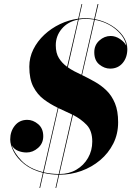

<svg xmlns="http://www.w3.org/2000/svg" viewBox="-20 -850 650 950"><path d="M383.5 -830H387L370.5 -758Q386.5 -760 402 -760Q424 -760 446 -756L463 -830H467L449.5 -755.5Q493.5 -747 530 -725Q566.5 -703 588.2 -672.5Q610 -642 610 -607.5Q610 -565.5 586.8 -538Q563.5 -510.5 525 -510.5Q496.5 -510.5 471.5 -530.8Q446.5 -551 446.5 -591.5Q446.5 -627 471.5 -649.5Q496.5 -672 527.5 -672Q551.5 -672 574 -656.8Q596.5 -641.5 605 -623.5Q597.5 -667 554.2 -703.8Q511 -740.5 449 -752L386 -478.5Q418 -463 449.5 -445.2Q481 -427.5 507 -402.2Q533 -377 548.8 -339Q564.5 -301 564.5 -245Q564.5 -187 540.5 -139.5Q516.5 -92 475.5 -57.5Q434.5 -23 382.5 -4.2Q330.5 14.5 275 14.5H273L258 80H254.5L269.5 14.5Q230.5 14 195.5 5.5L178.5 80H175L192 5Q136 -9.5 100.2 -38.2Q64.5 -67 47.5 -100.2Q30.5 -133.5 30.5 -160Q30.5 -200 53.5 -228.5Q76.5 -257 115 -257Q143.5 -257 168.8 -235.8Q194 -214.5 194 -176Q194 -140.5 168.2 -118Q142.5 -95.5 111.5 -95.5Q89 -95.5 68.8 -104Q48.5 -112.5 38.5 -130.5Q49.5 -93.5 87 -54.5Q124.5 -15.5 193 1.5L266 -316.5Q229.5 -334 197.2 -358Q165 -382 145 -420.5Q125 -459 125 -520Q125 -565.5 145 -605.8Q165 -646 199.2 -678Q233.5 -710 277 -730.8Q320.5 -751.5 367 -757.5ZM402 -756.5Q385.5 -756.5 369.5 -753.5L315.5 -517Q330.5 -506.5 347.5 -497.5Q364.5 -488.5 383 -480L445.5 -753Q424 -756.5 402 -756.5ZM256 -626Q256 -587.5 271.5 -562.5Q287 -537.5 312 -519.5L366 -753Q315 -742.5 285.5 -707.2Q256 -672 256 -626ZM196.5 2.5Q231 10.5 270.5 11L337.5 -283Q321.5 -291 304 -298.8Q286.5 -306.5 269 -315ZM436.5 -149.5Q436.5 -203 408.8 -232Q381 -261 341 -281.5L274 11H275Q321.5 11 358 -10.5Q394.5 -32 415.5 -68.5Q436.5 -105 436.5 -149.5Z"/></svg>

Font: Bodoni* 48pt
Style: Bold Italic
Weight: 700
Italic angle: -13°
Version: Version 2.3